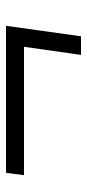

<svg xmlns="http://www.w3.org/2000/svg" viewBox="155 -562 290 640"><g transform="rotate(-90 300.0 -242.0)"><path d="M464 -307H36L44 -367H534L499 -117H437Z"/></g></svg>

Font: Krub
Style: Italic
Weight: 400
Italic angle: -8°
Designer: Ekaluck Peanpanawate
Foundry: Cadson Demak Co.,Ltd.
Version: Version 1.000; ttfautohint (v1.6)